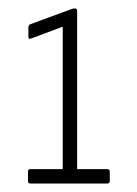

<svg xmlns="http://www.w3.org/2000/svg" viewBox="-20 -791 324 453"><path d="M52 -358Q46 -358 46 -364V-386Q46 -392 52 -392H128V-728L53 -700Q47 -698 47 -703V-726Q47 -732 52 -734L147 -769Q150 -770 151.5 -770.5Q153 -771 155 -771H157Q162 -771 162 -765V-392H233Q239 -392 239 -386V-364Q239 -358 233 -358Z"/></svg>

Font: Sofia Sans Condensed ExtraLight
Style: Regular
Weight: 250
Version: Version 4.100